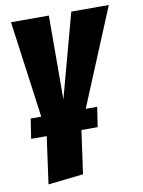

<svg xmlns="http://www.w3.org/2000/svg" viewBox="-85 -592 652 876"><g transform="rotate(-10 240.5 -154.0)"><path d="M481 -533.2 294.9 -85H348.1L334 6.8H258.8L231 207L67.9 225.1L98.1 6.8H25.9L40 -85H88.9L27.8 -533.2H203.1L202.1 -145L307.1 -533.2Z"/></g></svg>

Font: Fira Sans Compressed ExtraBold
Style: Italic
Weight: 800
Width: 3
Italic angle: -8°
Designer: Carrois Corporate & Edenspiekermann AG
Foundry: Carrois Corporate GbR & Edenspiekermann AG
Version: Version 4.203;PS 004.203;hotconv 1.0.88;makeotf.lib2.5.64775